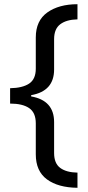

<svg xmlns="http://www.w3.org/2000/svg" viewBox="-20 -734 420 912"><path d="M348 158Q256 157 203 118Q150 79 150 -1V-148Q150 -199 118.5 -220.5Q87 -242 28 -242V-315Q87 -316 118.5 -337Q150 -358 150 -408V-556Q150 -636 205 -675Q260 -714 348 -714V-642Q296 -641 266.5 -619Q237 -597 237 -548V-404Q237 -301 128 -282V-276Q237 -257 237 -154V-7Q237 42 266 63.5Q295 85 348 86Z"/></svg>

Font: Noto Sans Avestan
Style: Regular
Weight: 400
Designer: Monotype Design Team
Foundry: Monotype Imaging Inc.
Version: Version 2.003; ttfautohint (v1.8.4.7-5d5b)